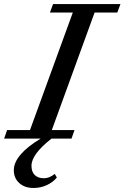

<svg xmlns="http://www.w3.org/2000/svg" viewBox="-74 -683 613 946"><path d="M-53.7 0 -39.1 -42H73.7L284.7 -621.1H171.9L187.5 -663.1H519.5L503.9 -621.1H392.1L181.2 -42H293L278.3 0H179.7Q81.1 77.1 81.1 133.8Q81.1 163.6 97.2 179.4Q113.3 195.3 143.1 195.3Q168.9 195.3 195.8 173.8L206.1 191.9Q186 215.8 155.8 229.5Q125.5 243.2 90.8 243.2Q47.9 243.2 21 219Q-5.9 194.8 -5.9 155.8Q-5.9 80.1 126 0Z"/></svg>

Font: Elstob 6pt Medium
Style: Italic
Weight: 500
Italic angle: -20°
Designer: Peter S. Baker
Version: Version 1.015